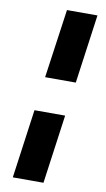

<svg xmlns="http://www.w3.org/2000/svg" viewBox="-100 -858 557 1011"><g transform="rotate(10 178.5 -352.5)"><path d="M336 -811H173L121 -443H285ZM260 -262H96L45 106H209Z"/></g></svg>

Font: Fira Sans ExtraBold
Style: Italic
Weight: 800
Italic angle: -8°
Designer: bBox Type GmbH & Carrois Corporate GbR & Edenspiekermann AG
Foundry: bBox Type GmbH & Carrois Corporate GbR & Edenspiekermann AG
Version: Version 4.301;PS 004.301;hotconv 1.0.88;makeotf.lib2.5.64775